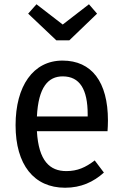

<svg xmlns="http://www.w3.org/2000/svg" viewBox="-20 -866 574 900"><path d="M305 -677 435 -802 397 -846 274 -751 151 -846 112 -802 244 -677ZM486 -301C486 -482 410 -582 273 -582C135 -582 53 -462 53 -279C53 -94 139 14 285 14C360 14 418 -13 467 -57L424 -114C381 -81 343 -64 291 -64C214 -64 161 -111 153 -251H484C485 -265 486 -283 486 -301ZM391 -320H153C160 -458 206 -508 274 -508C354 -508 391 -447 391 -330Z"/></svg>

Font: Glow Sans SC Condensed Medium
Style: Regular
Weight: 600
Width: 3
Designer: Ryoko NISHIZUKA (kana, bopomofo & ideographs); Paul D. Hunt (Latin, Greek & Cyrillic); Sandoll Communications, Soo-young
Version: Version 0.93